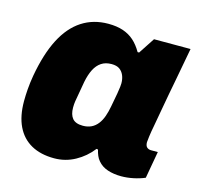

<svg xmlns="http://www.w3.org/2000/svg" viewBox="-86 -632 765 736"><g transform="rotate(15 296.5 -264.0)"><path d="M189 12Q135 12 97.5 -9Q60 -30 40.5 -70.5Q21 -111 21 -170Q21 -192 23 -218Q25 -244 30 -273Q46 -363 76.5 -422Q107 -481 152.5 -510.5Q198 -540 257 -540Q291 -540 316 -531.5Q341 -523 359.5 -506.5Q378 -490 393 -464H399L441 -528H586L562 -399Q557 -372 550.5 -338.5Q544 -305 538.5 -272Q533 -239 527.5 -210.5Q522 -182 519.5 -163Q517 -144 517 -140Q517 -126 523.5 -120Q530 -114 540 -114H567L548 -7Q527 2 502.5 7Q478 12 455 12Q425 12 401 4Q377 -4 362 -22Q355 -30 350.5 -40.5Q346 -51 343 -64L337 -65Q310 -30 271.5 -9Q233 12 189 12ZM263 -137Q282 -137 296.5 -144Q311 -151 321.5 -164.5Q332 -178 338.5 -196.5Q345 -215 349 -237Q356 -273 359 -291Q362 -309 363 -318Q364 -327 364 -332Q364 -350 358 -364Q352 -378 340.5 -386Q329 -394 309 -394Q285 -394 268.5 -383Q252 -372 241.5 -351.5Q231 -331 225 -301Q218 -259 214 -238Q210 -217 209.5 -208.5Q209 -200 209 -195Q209 -167 221.5 -152Q234 -137 263 -137Z"/></g></svg>

Font: Archivo SemiCondensed Black
Style: Italic
Weight: 900
Width: 4
Italic angle: -10°
Designer: Hector Gatti
Foundry: Omnibus-Type
Version: Version 2.001